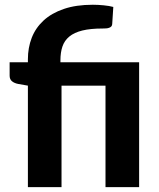

<svg xmlns="http://www.w3.org/2000/svg" viewBox="-20 -768 652 788"><path d="M94.5 0V-416.5L54.5 -423.5Q39 -426.5 29.2 -434.5Q19.5 -442.5 19.5 -457.5V-512.5H94.5V-525Q94.5 -572 110.2 -612.8Q126 -653.5 158.8 -683.8Q191.5 -714 241.8 -731.2Q292 -748.5 361 -748.5Q382.5 -748.5 405.5 -746.2Q428.5 -744 445 -739.5L440.5 -669Q440 -663 436.8 -659.5Q433.5 -656 428 -654Q422.5 -652 415.8 -651.5Q409 -651 401.5 -651Q351.5 -651 318 -642.8Q284.5 -634.5 264.5 -618Q244.5 -601.5 236.2 -577Q228 -552.5 228 -520.5V-512.5H551V0H413V-416.5H232.5V0Z"/></svg>

Font: Lato Heavy
Style: Regular
Weight: 800
Designer: Lukasz Dziedzic
Foundry: tyPoland Lukasz Dziedzic
Version: Version 2.007; 2014-02-27